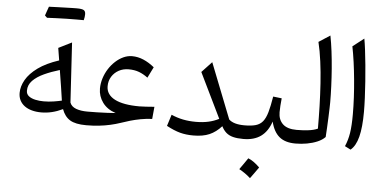

<svg xmlns="http://www.w3.org/2000/svg" viewBox="-63 -915 2639 1306"><g transform="rotate(5 1257.0 -262.0)"><path d="M332.1 -358.6Q342.8 -292.4 350.1 -245.7Q357.5 -199.1 364 -152.4Q341.3 -147 308.5 -141.8Q275.7 -136.6 240.5 -136.6Q211.6 -136.6 184.1 -142.4Q156.6 -148.3 138.9 -161.9Q121.3 -175.5 121.3 -199.4Q121.3 -238.9 150.1 -268.3Q178.9 -297.7 227 -319.7Q275.1 -341.7 332.1 -358.6ZM321.9 -423.1Q234.9 -394.5 179.9 -354.7Q124.9 -314.8 99 -269.6Q73.1 -224.4 73.1 -179.8Q73.1 -151 84.5 -128.9Q95.9 -106.7 116.9 -91.3Q137.8 -75.9 166.8 -68.1Q195.8 -60.2 231 -60.2Q267.2 -60.2 303.2 -68.8Q339.3 -77.4 377 -95.4Q394.9 -45.8 432.1 -22.9Q469.4 0 543 0H543.5V-93.1H543Q497.4 -93.1 465.4 -105.1Q433.3 -117.2 423.3 -144.4L398.6 -552.4L308.2 -507.4ZM413.7 -710.6Q429.1 -710.6 439 -710.6Q448.9 -710.5 454.9 -710.5Q460.9 -710.5 464.5 -710.4Q467.6 -720.8 469 -732Q470.4 -743.2 470.4 -751.6Q470.4 -771.8 458.1 -779.1Q445.8 -786.5 410.2 -786.5Q374.8 -775.9 339.4 -764.6Q304 -753.3 269 -742.1Q233.9 -730.9 199.1 -719.4Q203 -715.7 206.8 -712.1Q210.5 -708.4 214.3 -704.9Q245.8 -706.4 280.2 -707.8Q314.5 -709.1 348.6 -709.9Q382.7 -710.6 413.7 -710.6ZM214.3 -704.9Q247.2 -718.2 279.8 -731.4Q312.5 -744.7 345.1 -758.7Q377.8 -772.6 410.2 -786.5Q400.1 -786.5 379.6 -786.1Q359.1 -785.6 332.5 -784.7Q305.9 -783.8 276.8 -783Q247.6 -782.1 220.7 -780.9Q215.2 -765.8 209.9 -750.7Q204.6 -735.5 199.1 -719.4Q203 -715.7 206.8 -712.1Q210.5 -708.4 214.3 -704.9Z M813.8 -495.2Q784 -495.2 755.1 -482Q726.2 -468.8 700.8 -445.5Q675.5 -422.3 656.1 -391.9Q636.8 -361.5 625.9 -326.7Q614.9 -292 614.9 -256.6Q614.9 -204.6 645.9 -161.9Q676.9 -119.3 735.6 -100Q712.9 -98 679 -96.4Q645 -94.7 609 -93.9Q573.1 -93.1 543.5 -93.1Q535.4 -93.1 531.4 -85.4Q527.3 -77.7 527.3 -60.6V-32.5Q527.3 -15.4 531.4 -7.7Q535.4 0 543.5 0Q590.3 0 631 -4.6Q671.7 -9.1 707.8 -17.4Q744 -25.6 775.9 -36.5Q805.7 -46.9 838.2 -56.4Q870.8 -65.8 907.7 -72.8Q944.6 -79.8 986.9 -81.9L994.8 -165.3Q965.8 -163.1 938.3 -161.2Q910.8 -159.3 892.2 -159.3Q837.2 -159.3 794.9 -166.9Q752.5 -174.5 723.6 -189.6Q694.7 -204.7 680 -226.7Q665.4 -248.7 665.4 -277Q665.4 -314.2 683.3 -342.9Q701.3 -371.6 731.3 -387.9Q761.4 -404.1 797.9 -404.1Q838.5 -404.1 869.6 -392.4Q900.6 -380.7 929.9 -358.6L966.6 -432.7Q930 -462.5 892 -478.8Q854 -495.2 813.8 -495.2Z M1441.2 -122.1Q1406.6 -104.4 1368.6 -96.2Q1330.6 -87.9 1284.2 -87.9Q1238 -87.9 1196.9 -96Q1155.8 -104.1 1116 -121.6L1091.3 -43.5Q1143.2 -15.9 1184 -4.9Q1224.9 6 1275.1 6Q1340.3 6 1384.7 -13.2Q1429.1 -32.5 1466.5 -74Q1479.9 -47.4 1498.8 -30.9Q1517.7 -14.4 1546.1 -7.2Q1574.5 0 1615.2 0H1615.6V-93.1H1615.2Q1541.5 -93.1 1509.2 -123.7L1360.3 -501.9L1291.9 -429.2Z M1661.6 128Q1647.8 148.4 1634.4 167.6Q1621 186.9 1606.8 206.7Q1627.7 217.9 1647.4 231.8Q1667.2 245.6 1684.5 261.6Q1699.1 241.8 1713 222.4Q1726.8 203 1740.3 183.8Q1719.1 162.8 1699.6 149Q1680.1 135.2 1661.6 128ZM1615.7 0Q1689.7 0 1735.9 -33.7Q1782.1 -67.3 1804.9 -135.3Q1821.6 -66.2 1861.4 -33.1Q1901.1 0 1971.8 0H1972.3V-93.1H1971.8Q1908 -93.1 1877 -122.6Q1846.1 -152.2 1846.1 -202.9Q1846.1 -222.2 1847.7 -246.3Q1849.4 -270.4 1852.2 -298.2L1793.5 -305.1Q1782.8 -239.1 1770.9 -197.5Q1759 -155.8 1740.7 -133.1Q1722.4 -110.4 1692.5 -101.7Q1662.7 -93.1 1615.7 -93.1Q1607.7 -93.1 1603.6 -85.4Q1599.6 -77.7 1599.6 -60.6V-32.5Q1599.6 -15.4 1603.6 -7.7Q1607.7 0 1615.7 0Z M2145.1 -752.6 2067.8 -702.4Q2082.2 -643 2091.6 -571.8Q2101 -500.7 2106.2 -423.2Q2111.3 -345.7 2113.5 -267.2Q2115.6 -188.7 2115.6 -114.3Q2089.4 -102.1 2050.5 -97.6Q2011.7 -93.1 1972.2 -93.1Q1964.1 -93.1 1960.1 -85.4Q1956.1 -77.7 1956.1 -60.6V-32.5Q1956.1 -15.4 1960.1 -7.7Q1964.1 0 1972.2 0Q2011.9 0 2050.2 -6.9Q2088.5 -13.8 2120.8 -27.5Q2153.2 -41.2 2173.2 -62.1Q2175.2 -90.3 2177 -125.8Q2178.8 -161.4 2180.3 -196.9Q2181.7 -232.4 2182.5 -260.1Q2183.3 -287.8 2183.3 -300.2Q2183.3 -351 2180.8 -409.5Q2178.4 -468 2173.7 -528.8Q2168.9 -589.5 2161.8 -646.9Q2154.6 -704.3 2145.1 -752.6Z M2376.8 -752 2300.4 -692.5Q2309.8 -645.3 2317.9 -587.8Q2325.9 -530.3 2331.7 -468.5Q2337.6 -406.7 2340.7 -346.2Q2343.8 -285.7 2343.8 -231.8Q2343.8 -153.9 2336 -104.2Q2328.2 -54.5 2309.4 -11.6L2349 8.6Q2384.1 -19.4 2400.9 -84.4Q2417.7 -149.3 2417.7 -255.9Q2417.7 -297.6 2415.3 -350.7Q2412.8 -403.9 2408.8 -461.3Q2404.7 -518.8 2399.4 -573.8Q2394 -628.7 2388.3 -675.2Q2382.6 -721.6 2376.8 -752Z"/></g></svg>

Font: Pinar FD VF
Style: Regular
Weight: 300
Designer: Amin Abedi
Version: Version 2.000